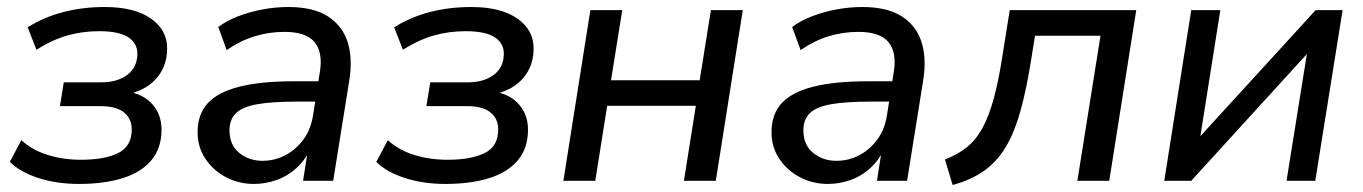

<svg xmlns="http://www.w3.org/2000/svg" viewBox="-20 -516 3891 548"><path d="M205 9Q142 9 89.5 -8Q37 -25 8 -54L41 -116Q71 -88 115.5 -74Q160 -60 211 -60Q278 -60 317 -79Q356 -98 356 -147Q356 -177 334 -195Q312 -213 268 -213H151L162 -281H269Q315 -281 343.5 -302.5Q372 -324 372 -363Q372 -393 345.5 -410Q319 -427 263 -427Q215 -427 171.5 -414.5Q128 -402 84 -374L59 -438Q105 -467 160.5 -481.5Q216 -496 279 -496Q363 -496 410 -463.5Q457 -431 457 -378Q457 -339 439 -309.5Q421 -280 390 -263.5Q359 -247 320 -243L325 -256Q379 -254 410 -223.5Q441 -193 441 -146Q441 -93 412 -58.5Q383 -24 330 -7.5Q277 9 205 9Z M705 9Q662 9 625.5 -10Q589 -29 566.5 -62.5Q544 -96 544 -138Q544 -190 573 -221.5Q602 -253 663 -268.5Q724 -284 819 -284H900L891 -226H829Q756 -226 714 -218.5Q672 -211 653.5 -193Q635 -175 635 -144Q635 -102 663 -79.5Q691 -57 729 -57Q764 -57 794.5 -73Q825 -89 846.5 -118.5Q868 -148 874 -190L893 -311Q902 -366 878 -395.5Q854 -425 792 -425Q748 -425 707 -412.5Q666 -400 627 -373L603 -439Q627 -457 659.5 -469.5Q692 -482 729 -489Q766 -496 803 -496Q874 -496 915.5 -469.5Q957 -443 972 -396.5Q987 -350 977 -287L931 0H845L862 -109H872Q859 -69 832.5 -42.5Q806 -16 773 -3.5Q740 9 705 9Z M1251 9Q1188 9 1135.5 -8Q1083 -25 1054 -54L1087 -116Q1117 -88 1161.5 -74Q1206 -60 1257 -60Q1324 -60 1363 -79Q1402 -98 1402 -147Q1402 -177 1380 -195Q1358 -213 1314 -213H1197L1208 -281H1315Q1361 -281 1389.5 -302.5Q1418 -324 1418 -363Q1418 -393 1391.5 -410Q1365 -427 1309 -427Q1261 -427 1217.5 -414.5Q1174 -402 1130 -374L1105 -438Q1151 -467 1206.5 -481.5Q1262 -496 1325 -496Q1409 -496 1456 -463.5Q1503 -431 1503 -378Q1503 -339 1485 -309.5Q1467 -280 1436 -263.5Q1405 -247 1366 -243L1371 -256Q1425 -254 1456 -223.5Q1487 -193 1487 -146Q1487 -93 1458 -58.5Q1429 -24 1376 -7.5Q1323 9 1251 9Z M1588 0 1665 -487H1756L1724 -287H1977L2009 -487H2100L2023 0H1932L1966 -214H1713L1679 0Z M2343 9Q2300 9 2263.5 -10Q2227 -29 2204.5 -62.5Q2182 -96 2182 -138Q2182 -190 2211 -221.5Q2240 -253 2301 -268.5Q2362 -284 2457 -284H2538L2529 -226H2467Q2394 -226 2352 -218.5Q2310 -211 2291.5 -193Q2273 -175 2273 -144Q2273 -102 2301 -79.5Q2329 -57 2367 -57Q2402 -57 2432.5 -73Q2463 -89 2484.5 -118.5Q2506 -148 2512 -190L2531 -311Q2540 -366 2516 -395.5Q2492 -425 2430 -425Q2386 -425 2345 -412.5Q2304 -400 2265 -373L2241 -439Q2265 -457 2297.5 -469.5Q2330 -482 2367 -489Q2404 -496 2441 -496Q2512 -496 2553.5 -469.5Q2595 -443 2610 -396.5Q2625 -350 2615 -287L2569 0H2483L2500 -109H2510Q2497 -69 2470.5 -42.5Q2444 -16 2411 -3.5Q2378 9 2343 9Z M2699 12 2677 -61Q2712 -74 2738.5 -95Q2765 -116 2783.5 -149.5Q2802 -183 2816 -233.5Q2830 -284 2841 -356L2862 -487H3223L3146 0H3055L3121 -414H2934L2924 -351Q2910 -261 2892 -197.5Q2874 -134 2848.5 -93Q2823 -52 2786.5 -27Q2750 -2 2699 12Z M3303 0 3380 -487H3463L3400 -89H3371L3735 -487H3812L3734 0H3652L3716 -399H3744L3380 0Z"/></svg>

Font: Nunito Sans 12pt Medium
Style: Italic
Weight: 500
Italic angle: -9°
Designer: Vernon Adams
Foundry: Vernon Adams
Version: Version 3.101;gftools[0.9.27]